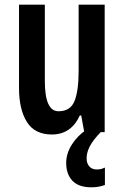

<svg xmlns="http://www.w3.org/2000/svg" viewBox="-20 -656 528 818"><path d="M426 -636V-93H339L326 -164H320Q283 -83 201 -83Q128 -83 94.5 -136.5Q61 -190 61 -282V-636H171V-311Q171 -182 229 -182Q280 -182 297.5 -225.5Q315 -269 315 -354V-636ZM349 19Q349 40 360.5 53Q372 66 392 66Q405 66 413 63.5Q421 61 427 58V132Q417 136 402.5 139Q388 142 369 142Q315 142 288.5 114Q262 86 262 38Q262 -2 286 -40Q310 -78 349 -104L409 -93Q377 -60 363 -33.5Q349 -7 349 19Z"/></svg>

Font: Noto Sans Kannada UI ExtraCondensed SemiBold
Style: Regular
Weight: 600
Width: 2
Designer: Jelle Bosma - Monotype Design Team
Foundry: Monotype Imaging Inc.
Version: Version 2.005; ttfautohint (v1.8.4.7-5d5b)